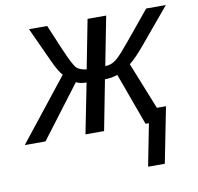

<svg xmlns="http://www.w3.org/2000/svg" viewBox="-124 -612 921 894"><g transform="rotate(-10 337.0 -164.5)"><path d="M244 0 291 -237Q262 -237 242 -247L55 0H-43L188 -292Q170 -310 144 -367L70 -528H156L205 -412Q238 -335 252.5 -318Q267 -301 302 -297L347 -528H435L390 -297Q418 -297 441 -315Q453 -324 473 -346Q485 -358 624 -528H717L585 -370Q530 -304 504 -286L593 -64H636L584 199H505L544 0H528L438 -247Q410 -237 378 -237L332 0Z"/></g></svg>

Font: Libra Sans
Style: Italic
Weight: 400
Italic angle: -12°
Foundry: Context Ltd
Version: Version 1.002